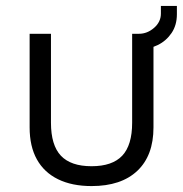

<svg xmlns="http://www.w3.org/2000/svg" viewBox="-20 -613 618 648"><path d="M289 15Q223 15 176 -8Q129 -31 104.5 -75Q80 -119 80 -183V-499H152V-199Q152 -123 185.5 -87.5Q219 -52 289 -52Q359 -52 392.5 -87.5Q426 -123 426 -199V-499H498V-183Q498 -88 443.5 -36.5Q389 15 289 15ZM451 -447 449 -499Q477 -499 500 -519Q523 -539 523 -567V-593H577V-565Q577 -528 559 -501.5Q541 -475 512.5 -461Q484 -447 451 -447Z"/></svg>

Font: Maven Pro
Style: Regular
Weight: 400
Designer: Joe Prince
Foundry: Joe Prince
Version: Version 2.103